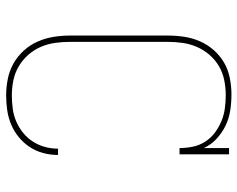

<svg xmlns="http://www.w3.org/2000/svg" viewBox="-96 -688 791 640"><g transform="rotate(-90 300.0 -367.5)"><path d="M306 8Q279 8 252.5 4Q226 0 202 -11.5Q178 -23 158 -41.5Q138 -60 127 -84V0H106V-165H127Q127 -143 131.5 -121Q136 -99 148 -80Q160 -61 178 -47.5Q196 -34 216.5 -25.5Q237 -17 259 -14Q281 -11 303 -11Q328 -11 353 -16Q378 -21 399.5 -33.5Q421 -46 437.5 -65Q454 -84 464 -107Q474 -130 477.5 -155Q481 -180 481 -205V-530Q481 -555 477.5 -580Q474 -605 464 -628Q454 -651 437 -670Q420 -689 398.5 -701.5Q377 -714 352.5 -719Q328 -724 303 -724Q280 -724 258 -721Q236 -718 216 -709.5Q196 -701 178.5 -687Q161 -673 149 -654.5Q137 -636 131 -614.5Q125 -593 125 -571V-570H104V-571Q104 -596 110.5 -620Q117 -644 130.5 -664.5Q144 -685 163.5 -701Q183 -717 206 -726.5Q229 -736 253.5 -739.5Q278 -743 303 -743Q330 -743 357.5 -737.5Q385 -732 409 -718.5Q433 -705 452 -684Q471 -663 482 -638Q493 -613 497.5 -585.5Q502 -558 502 -530V-205Q502 -177 498 -150Q494 -123 483 -97.5Q472 -72 453.5 -51Q435 -30 411.5 -16.5Q388 -3 360.5 2.5Q333 8 306 8Z"/></g></svg>

Font: Iosevka HT Thin Extended
Style: Regular
Weight: 100
Width: 7
Monospace: yes
Designer: Belleve Invis
Foundry: Belleve Invis
Version: Version 32.3.0; ttfautohint (v1.8.4)